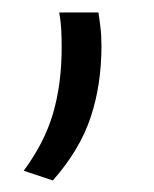

<svg xmlns="http://www.w3.org/2000/svg" viewBox="-20 -154 253 316"><path d="M142 -133.5Q143.5 -124.5 145.2 -110Q147 -95.5 147 -78.5Q147 -14.5 129.2 39Q111.5 92.5 67 143L19 127Q53.5 80.5 67.5 32Q81.5 -16.5 81.5 -76Q81.5 -91.5 80.8 -105.5Q80 -119.5 77.5 -133.5Z"/></svg>

Font: Anek Latin Expanded Light
Style: Regular
Weight: 300
Width: 7
Designer: Yesha Goshar
Foundry: Ek Type
Version: Version 1.003